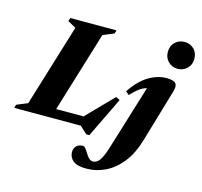

<svg xmlns="http://www.w3.org/2000/svg" viewBox="-169 -859 1334 1270"><g transform="rotate(15 498.0 -224.0)"><path d="M403.5 -616 235 -64H422.5L598 -244L625 -230L491.5 46H471L420.5 0H-35.5L-28.5 -23L46.5 -54L218.5 -616L162.5 -647L169.5 -670H486L478.5 -647ZM850.5 -621Q850.5 -662.5 876.8 -687.8Q903 -713 941 -713Q979.5 -713 1005.8 -687.8Q1032 -662.5 1032 -621Q1032 -580.5 1005.8 -554.8Q979.5 -529 941 -529Q903 -529 876.8 -554.8Q850.5 -580.5 850.5 -621ZM846.5 -14.5Q818.5 81 769.2 143Q720 205 658 235Q596 265 528.5 265Q466 265 437.8 242Q409.5 219 409.5 182.5Q409.5 157.5 425.5 141.2Q441.5 125 471 125Q477.5 125 485.8 133.8Q494 142.5 508 166Q522.5 189.5 534.8 199Q547 208.5 557 208.5Q584 208.5 603.5 182Q623 155.5 643 90.5L779.5 -353Q752.5 -346 728 -327.8Q703.5 -309.5 674 -278L651 -298Q706 -379 766.8 -415Q827.5 -451 888 -451Q936 -451 950.8 -434.2Q965.5 -417.5 954 -379.5Z"/></g></svg>

Font: Newsreader 16pt ExtraBold
Style: Italic
Weight: 800
Italic angle: -17°
Designer: Hugues Gentile
Foundry: Production Type
Version: Version 1.003; ttfautohint (v1.8.3)